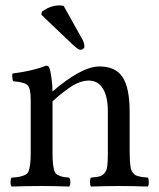

<svg xmlns="http://www.w3.org/2000/svg" viewBox="-20 -683 582 705"><path d="M456.1 -271V-122.1Q456.1 -104 457 -91.6Q458 -79.1 459.5 -69.1Q460.9 -59.1 464.8 -53.2Q468.8 -47.4 472.9 -43.2Q477.1 -39.1 485.4 -36.6Q493.7 -34.2 501.5 -33Q509.3 -31.7 522.9 -30.8Q526.4 -26.4 526.4 -14.4Q526.4 -2.4 522.9 2Q463.4 0 416 0Q373.5 0 314 2Q310.5 -2.4 310.5 -14.4Q310.5 -26.4 314 -30.8Q335.9 -32.7 345.9 -35.4Q356 -38.1 364 -47.6Q372.1 -57.1 374 -73.7Q376 -90.3 376 -122.1V-273.9Q376 -328.1 357.9 -357.7Q339.8 -387.2 305.2 -387.2Q278.3 -387.2 247.8 -369.1Q217.3 -351.1 172.9 -311V-122.1Q172.9 -96.7 174.6 -81.5Q176.3 -66.4 179.4 -56.2Q182.6 -45.9 190.9 -41.3Q199.2 -36.6 207.8 -34.4Q216.3 -32.2 233.9 -30.8Q238.3 -26.4 238.3 -14.4Q238.3 -2.4 233.9 2Q174.3 0 132.8 0Q82.5 0 22.9 2Q18.6 -2.4 18.6 -14.4Q18.6 -26.4 22.9 -30.8Q43.5 -32.2 53.5 -34.4Q63.5 -36.6 73 -41.3Q82.5 -45.9 85.7 -56.2Q88.9 -66.4 90.8 -81.3Q92.8 -96.2 92.8 -122.1V-315.9Q92.8 -357.4 81.8 -369.4Q70.8 -381.3 27.8 -384.8Q25.9 -390.6 25.1 -400.1Q24.4 -409.7 25.9 -413.1Q101.1 -422.4 148.9 -441.9Q158.2 -441.9 161.1 -434.1Q165 -425.8 168.7 -398.9Q172.4 -372.1 172.9 -347.2Q279.8 -439 345.2 -439Q404.3 -439 430.2 -399.7Q456.1 -360.4 456.1 -271ZM213.9 -661.1 284.2 -535.2Q290 -523.4 290 -511.2Q290 -507.3 285.4 -503.7Q280.8 -500 274.9 -500Q267.6 -500 246.1 -520L131.8 -628.9L133.8 -640.1Q164.6 -663.1 199.2 -663.1Q206.1 -663.1 213.9 -661.1Z"/></svg>

Font: Common Serif
Style: Regular
Weight: 400
Designer: Philipp H. Poll, Khaled Hosny
Foundry: Stefan Peev, Context Ltd.
Version: Version 1.026